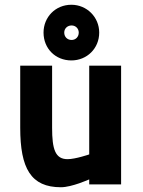

<svg xmlns="http://www.w3.org/2000/svg" viewBox="-20 -775 601 807"><path d="M355 -499V-126C355 -126 297 -106 264 -106C212 -106 199 -148 199 -238V-499H65V-238C65 -67 110 12 236 12C282 12 355 -21 355 -21V0H489V-499ZM163 -638C163 -571 213 -521 280 -521C345 -521 397 -571 397 -638C397 -703 345 -755 280 -755C213 -755 163 -703 163 -638ZM250 -638C250 -655 263 -668 281 -668C298 -668 311 -655 311 -638C311 -620 298 -607 281 -607C263 -607 250 -620 250 -638Z"/></svg>

Font: TitilliumMaps29L
Style: 999 wt
Weight: 900
Designer: Campivisivi
Foundry: Accademia di Belle Arti di Urbino and students of MA course of Visual design